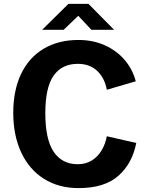

<svg xmlns="http://www.w3.org/2000/svg" viewBox="-20 -955 767 985"><path d="M383 -750Q456.5 -750 517.5 -722.8Q578.5 -695.5 619.5 -647.5Q660.5 -599.5 676.5 -538L528 -494.5Q517 -555 478.8 -591.2Q440.5 -627.5 379 -627.5Q298 -627.5 255.2 -567.2Q212.5 -507 212.5 -374Q212.5 -240 255.5 -176.2Q298.5 -112.5 379 -112.5Q420 -112.5 451 -131.8Q482 -151 501.2 -183.5Q520.5 -216 528 -256L679 -221.5Q659 -117 587.8 -53.5Q516.5 10 383 10Q281 10 205.2 -37.8Q129.5 -85.5 88.8 -173Q48 -260.5 48 -376Q48 -491.5 88.2 -575.8Q128.5 -660 204 -705Q279.5 -750 383 -750ZM381.5 -874 306.5 -802H196L331 -935H434L565.5 -802H449Z"/></svg>

Font: 1883 Sans
Style: Bold
Weight: 700
Designer: 1883 Sans project is a fork of Public Sans.
Version: Version 1.009